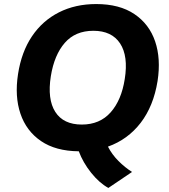

<svg xmlns="http://www.w3.org/2000/svg" viewBox="-20 -736 835 948"><path d="M515 192Q470 167 430 117Q390 67 369 11Q255 10 182.5 -39.5Q110 -89 81 -174.5Q52 -260 69 -370Q86 -480 138 -557Q190 -634 271 -675Q352 -716 455 -716Q570 -716 643.5 -666.5Q717 -617 746 -531.5Q775 -446 758 -336Q738 -212 674.5 -129.5Q611 -47 513 -12Q533 27 565 59Q597 91 632 113ZM384 -121Q473 -121 526.5 -181.5Q580 -242 596 -346Q614 -459 573 -521.5Q532 -584 441 -584Q352 -584 300 -524.5Q248 -465 231 -360Q213 -246 253 -183.5Q293 -121 384 -121Z"/></svg>

Font: Winston
Style: Bold Italic
Weight: 700
Italic angle: -9°
Designer: Original fonts by Vernon Adams / Changes by Cristiano Sobral
Foundry: Original fonts by Vernon Adams / Changes by Cristiano Sobral
Version: Version 2.503;July 17, 2020;FontCreator 13.0.0.2655 64-bit